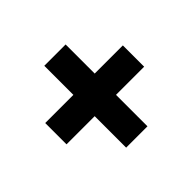

<svg xmlns="http://www.w3.org/2000/svg" viewBox="-114 -639 784 784"><g transform="rotate(-45 278.0 -246.5)"><path d="M339.4 -192.4V-10.7H216.3V-192.4H53.7V-315.4H216.3V-483.4H339.4V-315.4H502V-192.4Z"/></g></svg>

Font: Vazirmatn RD Black
Style: Regular
Weight: 900
Designer: Saber Rastikerdar
Foundry: Saber Rastikerdar
Version: Version 32.102